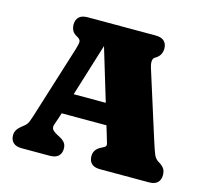

<svg xmlns="http://www.w3.org/2000/svg" viewBox="-101 -818 1015 936"><g transform="rotate(15 406.5 -350.0)"><path d="M283.5 -51Q283.5 -27.5 269.5 -13.8Q255.5 0 226 0H84.5Q55 0 41 -13.8Q27 -27.5 27 -51Q27 -78.5 56 -101L67 -109.5Q76.5 -116.5 82.8 -126.2Q89 -136 100 -171L214.5 -537Q223 -563.5 222 -575.5Q221 -587.5 202 -597Q172.5 -612.5 172.5 -649Q172.5 -672.5 186.5 -686.2Q200.5 -700 230 -700H573Q602.5 -700 616.5 -686.2Q630.5 -672.5 630.5 -649Q630.5 -612.5 597.5 -594.5Q578.5 -584 592 -540L697.5 -207Q712 -161.5 720.5 -140Q729 -118.5 745.5 -109Q767.5 -96 775.5 -83.2Q783.5 -70.5 783.5 -51Q783.5 -27.5 769.5 -13.8Q755.5 0 726 0H480Q450 0 436.2 -13.8Q422.5 -27.5 422.5 -51Q422.5 -84.5 455.5 -101.5L471.5 -110Q483.5 -116.5 480.2 -129.2Q477 -142 468.5 -169L454.5 -215H228.5L221.5 -193Q214 -169 208.5 -154.8Q203 -140.5 207.8 -130.5Q212.5 -120.5 234.5 -108.5L250.5 -100Q265.5 -92 274.5 -80.8Q283.5 -69.5 283.5 -51ZM261 -320H423L343 -585Z"/></g></svg>

Font: Fraunces 9pt S100 Black
Style: Regular
Weight: 900
Version: Version 1.000; ttfautohint (v1.8.3)